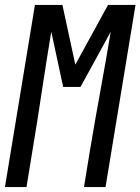

<svg xmlns="http://www.w3.org/2000/svg" viewBox="-29 -755 567 775"><path d="M-9 0 112 -735H223L275 -494L407 -735H518L397 0H310L334 -147Q354 -267 376 -387Q398 -507 418 -627L296 -404H226L178 -627Q158 -507 140 -387Q122 -267 102 -147L78 0Z"/></svg>

Font: Iosevka Term Curly Md Obl
Style: Regular
Weight: 500
Italic angle: -9°
Designer: Belleve Invis
Foundry: Belleve Invis
Version: Version 32.3.0